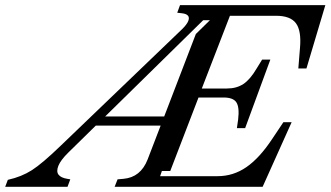

<svg xmlns="http://www.w3.org/2000/svg" viewBox="-81 -720 1274 740"><path d="M189.9 -28.8 179.2 0H-61L-50.8 -26.9Q2 -38.6 42 -64.2Q82 -89.8 153.8 -159.2L620.1 -606.9Q638.7 -625 644.3 -638.4Q649.9 -651.9 643.6 -659.4Q637.2 -667 620.1 -668.9L602.1 -670.9L612.8 -700.2H1172.9L1100.1 -456.1H1068.8L1075.2 -535.2Q1081.1 -601.1 1059.8 -630.1Q1038.6 -659.2 982.9 -659.2H805.2L696.8 -378.9H793.9Q830.6 -378.9 856.9 -396.2Q883.3 -413.6 908.2 -456.1L929.2 -490.2H960.9L863.8 -226.1H832L836.9 -259.8Q842.3 -306.6 830.1 -325.4Q817.9 -344.2 780.8 -344.2H684.1L575.2 -61H543L536.1 -41H757.8Q817.9 -41 868.4 -75.7Q918.9 -110.4 967.8 -184.1L1011.2 -249H1043L931.2 0H360.8L372.1 -28.8L395 -30.8Q460.9 -36.6 487.8 -105L538.1 -235.8H288.1L182.1 -131.8Q152.8 -103 144 -81.1Q135.3 -59.1 144.5 -46.9Q153.8 -34.7 178.2 -30.8ZM673.8 -588.9 728 -642.1H702.1L324.2 -271H551.8Z"/></svg>

Font: Redaction
Style: Italic
Weight: 400
Designer: Jeremy Mickel / Forest Young
Foundry: MCKL
Version: Version 2.001;hotconv 1.0.113;makeotfexe 2.5.65598 DEVELOPME